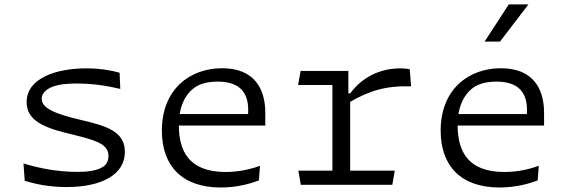

<svg xmlns="http://www.w3.org/2000/svg" viewBox="-20 -822 2520 854"><path d="M365 -518C232.5 -518 98.5 -476 98.5 -367.5C98.5 -294.5 159.5 -259 271 -231.5C395 -200.5 462.5 -187 462.5 -128.5C462.5 -106 453.5 -89.5 437.5 -79.5C409.5 -62 368 -57.5 325 -57.5C231.5 -57.5 149 -75 84.5 -95L90 -18C138 -3 199.5 10 275.5 10C437 10 535.5 -48 535.5 -146.5C535.5 -238 452 -262 344 -287.5C222.5 -315.5 165.5 -341.5 165.5 -382.5C165.5 -398.5 174 -413 191 -424.5C218.5 -444 265 -450.5 321 -450.5C395 -450.5 458.5 -440 515 -426.5L512 -498.5C467.5 -511 419.5 -518 365 -518Z M845 -432C865 -447 899.5 -459 947.5 -459C1041 -459 1084 -415.5 1084 -333C1084 -326.5 1084 -320 1083.5 -314.5H779C790 -382 822.5 -416 845 -432ZM700 -241C700 -84 790 12 962 12C1036.5 12 1096 -6 1131.5 -19.5L1136.5 -84.5C1097.5 -70.5 1045 -57 983.5 -57C819 -57 776 -152 775.5 -263.5H1160V-320.5C1160 -426 1112 -518.5 968 -518.5C825 -518.5 700 -425.5 700 -241Z M1529.5 -506.5H1317L1306 -444H1458.5V-63H1307L1318 0H1725L1736 -63H1537.5V-369C1622.5 -418 1696.5 -441.5 1808.5 -438L1802.5 -514C1788.5 -517 1775 -518 1760.5 -518C1667 -518 1588 -475.5 1538 -407H1529.5Z M2085 -432C2105 -447 2139.5 -459 2187.5 -459C2281 -459 2324 -415.5 2324 -333C2324 -326.5 2324 -320 2323.5 -314.5H2019C2030 -382 2062.5 -416 2085 -432ZM1940 -241C1940 -84 2030 12 2202 12C2276.5 12 2336 -6 2371.5 -19.5L2376.5 -84.5C2337.5 -70.5 2285 -57 2223.5 -57C2059 -57 2016 -152 2015.5 -263.5H2400V-320.5C2400 -426 2352 -518.5 2208 -518.5C2065 -518.5 1940 -425.5 1940 -241ZM2135.5 -637 2243 -802.5H2330.5L2204 -637Z"/></svg>

Font: Monaspace Argon Light
Style: Regular
Weight: 300
Designer: Riley Cran & the Lettermatic Team
Foundry: Lettermatic
Version: Version 1.000 (Monaspace Argon)